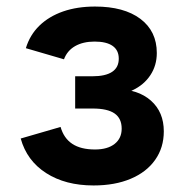

<svg xmlns="http://www.w3.org/2000/svg" viewBox="-20 -884 575 587"><path d="M266 -317Q179.9 -317 121 -354.9Q62 -392.8 43.3 -460.5L165.2 -495.9Q175 -461.4 201 -444.2Q227 -427 270.4 -427Q308.9 -427 330.5 -444.1Q352 -461.1 352 -490.7Q352 -522 330.3 -537.1Q308.7 -552.2 263.4 -552.2H209.8V-619.8H333.8V-611.8Q402 -611.3 441.4 -576.4Q480.8 -541.4 480.8 -482.5Q480.8 -432.6 454.3 -395.2Q427.9 -357.7 379.5 -337.4Q331.2 -317 266 -317ZM209.8 -591.8V-650.8H262.3Q302.6 -650.8 322.9 -664.4Q343.1 -677.9 343.1 -704.6Q343.1 -730.4 324.4 -743.6Q305.7 -756.9 269.2 -756.9Q234 -756.9 209.6 -743Q185.3 -729 175.6 -702.7L59.1 -736.7Q71.2 -777 100.4 -805.5Q129.7 -833.9 172.9 -849Q216.1 -864 270.5 -864Q359.1 -864 409.3 -826.3Q459.4 -788.5 459.4 -722Q459.4 -684 439.8 -654.3Q420.2 -624.6 385.6 -608.2Q351 -591.8 305.3 -591.8Z"/></svg>

Font: TikTok Sans Light
Style: Regular
Weight: 300
Version: Version 4.000